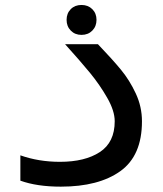

<svg xmlns="http://www.w3.org/2000/svg" viewBox="-20 -728 640 754"><path d="M60 -18.5V-118Q132 -92.5 215.5 -92.5Q313.5 -92.5 372 -130.8Q430.5 -169 430.5 -252Q430.5 -292.5 401 -344Q371.5 -395.5 333.5 -441.8Q295.5 -488 235.5 -554.5H364.5Q421 -495.5 455 -454.2Q489 -413 513.2 -361Q537.5 -309 537.5 -251.5Q537.5 -116.5 452.5 -55.8Q367.5 5 219 5Q125 5 60 -18.5ZM241.5 -650Q241.5 -675.5 257.8 -692Q274 -708.5 300 -708.5Q326 -708.5 342.5 -692Q359 -675.5 359 -650Q359 -624.5 342.5 -607.8Q326 -591 300 -591Q274.5 -591 258 -607.8Q241.5 -624.5 241.5 -650Z"/></svg>

Font: JuliaMono SemiBold
Style: Italic
Weight: 600
Italic angle: -9°
Monospace: yes
Designer: cormullion
Foundry: corm
Version: Version 0.056; ttfautohint (v1.8.4)